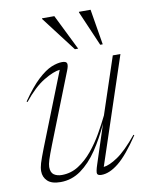

<svg xmlns="http://www.w3.org/2000/svg" viewBox="-84 -794 677 866"><g transform="rotate(-10 255.0 -361.0)"><path d="M299.5 -40.5 357 -216.5Q328.5 -153.5 293.8 -102Q259 -50.5 216.8 -20.2Q174.5 10 123.5 10Q83 10 64 -8Q45 -26 45 -53.5Q45 -69.5 51 -89.5Q57 -109.5 74.5 -154.5L207 -489.5Q178.5 -487 133 -459.8Q87.5 -432.5 38.5 -371.5L35 -374.5Q77.5 -436 112 -467.8Q146.5 -499.5 174 -510.8Q201.5 -522 223 -522Q242.5 -522 245.2 -512Q248 -502 239.5 -481L114.5 -164Q97 -119.5 90.5 -98.5Q84 -77.5 84 -66Q84 -40.5 98.2 -30.5Q112.5 -20.5 134.5 -20.5Q176 -20.5 211 -42.8Q246 -65 275 -100.2Q304 -135.5 327 -175.8Q350 -216 367.5 -252L454 -512H489L326.5 -23.5Q352.5 -26 391.2 -52Q430 -78 483.5 -143L487 -140.5Q431.5 -57.5 389.5 -23.8Q347.5 10 311 10Q294 10 291.2 1.2Q288.5 -7.5 299.5 -40.5ZM305.5 -569H290.5L168.5 -729V-732H225ZM418 -569H406.5L337.5 -729V-732H391Z"/></g></svg>

Font: Newsreader 72pt ExtraLight
Style: Italic
Weight: 275
Italic angle: -17°
Designer: Hugues Gentile
Foundry: Production Type
Version: Version 1.003; ttfautohint (v1.8.3)